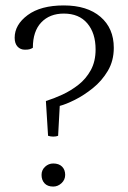

<svg xmlns="http://www.w3.org/2000/svg" viewBox="-20 -675 473 707"><path d="M176 -172Q166 -172 157 -175L149 -303Q178 -312 209.5 -326.5Q241 -341 269 -363Q297 -385 314.5 -417Q332 -449 332 -493Q332 -553 301.5 -589Q271 -625 215 -625Q163 -625 132 -592.5Q101 -560 101 -499Q96 -496 90 -494Q84 -492 72 -492Q55 -492 44.5 -503.5Q34 -515 34 -536Q34 -584 82 -619.5Q130 -655 215 -655Q301 -655 350 -613Q399 -571 399 -499Q399 -451 377 -414Q355 -377 322 -350.5Q289 -324 256 -307.5Q223 -291 200 -285L194 -175Q187 -172 176 -172ZM176 12Q155 12 144 0Q133 -12 133 -31Q133 -49 146 -61Q159 -73 176 -73Q197 -73 208.5 -61.5Q220 -50 220 -31Q220 -13 206.5 -0.5Q193 12 176 12Z"/></svg>

Font: Petrona Light
Style: Regular
Weight: 300
Designer: Ringo R. Seeber
Foundry: Ringo R. Seeber
Version: Version 2.001; ttfautohint (v1.8.3)